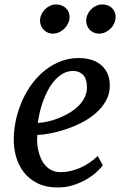

<svg xmlns="http://www.w3.org/2000/svg" viewBox="-20 -827 554 857"><path d="M421.4 -676.8Q409.7 -676.8 399.2 -681.4Q388.7 -686 381.1 -693.6Q373.5 -701.2 369.1 -711.7Q364.7 -722.2 364.7 -733.9Q364.7 -748.5 370.6 -761.7Q376.5 -774.9 386.2 -784.9Q396 -794.9 408.9 -801Q421.9 -807.1 436 -807.1Q463.9 -807.1 480 -791Q496.1 -774.9 496.1 -752.4Q496.1 -737.8 490.2 -724.1Q484.4 -710.4 474.1 -700Q463.9 -689.5 450.2 -683.1Q436.5 -676.8 421.4 -676.8ZM215.3 -676.8Q203.6 -676.8 193.4 -681.4Q183.1 -686 175.5 -693.6Q168 -701.2 163.3 -711.7Q158.7 -722.2 158.7 -733.9Q158.7 -748.5 164.6 -761.7Q170.4 -774.9 180.4 -784.9Q190.4 -794.9 203.1 -801Q215.8 -807.1 230 -807.1Q243.7 -807.1 254.9 -802.7Q266.1 -798.3 273.9 -791Q281.7 -783.7 286.1 -773.7Q290.5 -763.7 290.5 -752.4Q290.5 -737.8 284.4 -724.1Q278.3 -710.4 268.1 -700Q257.8 -689.5 244.1 -683.1Q230.5 -676.8 215.3 -676.8ZM41.5 -210Q42.5 -256.3 53.2 -300.8Q64 -345.2 82.5 -385Q101.1 -424.8 127 -458.3Q152.8 -491.7 184.6 -516.1Q216.3 -540.5 253.2 -554.2Q290 -567.9 330.6 -567.9Q366.2 -567.9 392.3 -558.6Q418.5 -549.3 435.8 -532.7Q453.1 -516.1 461.7 -493.9Q470.2 -471.7 470.2 -445.8Q470.2 -407.7 452.9 -377Q435.5 -346.2 407.5 -321.8Q379.4 -297.4 343.8 -279.3Q308.1 -261.2 272.2 -249.5Q236.3 -237.8 203.1 -231.4Q169.9 -225.1 146.5 -224.6Q145 -209 146 -190.4Q147 -171.9 151.4 -153.3Q155.8 -134.8 163.6 -117.7Q171.4 -100.6 183.6 -87.4Q195.8 -74.2 212.4 -66.4Q229 -58.6 251 -58.6Q288.6 -58.6 331.5 -75.2Q374.5 -91.8 416 -130.4L439 -89.4Q428.7 -74.7 409.4 -57.6Q390.1 -40.5 364 -25.4Q337.9 -10.3 305.7 -0.2Q273.4 9.8 237.8 9.8Q185.5 9.8 147.9 -8.8Q110.4 -27.3 86.4 -58.1Q62.5 -88.9 51.5 -128.4Q40.5 -168 41.5 -210ZM148.9 -278.3Q168.5 -279.3 192.4 -284.4Q216.3 -289.6 240.5 -299.1Q264.6 -308.6 287.8 -322Q311 -335.4 328.9 -352.8Q346.7 -370.1 357.4 -391.4Q368.2 -412.6 368.2 -437.5Q367.7 -475.6 350.8 -492.9Q334 -510.3 307.1 -510.3Q282.2 -510.3 261.7 -498.8Q241.2 -487.3 224.4 -468.5Q207.5 -449.7 194.6 -425.3Q181.6 -400.9 172.1 -375Q162.6 -349.1 157 -324Q151.4 -298.8 148.9 -278.3Z"/></svg>

Font: Merriweather
Style: Italic
Weight: 400
Italic angle: -7°
Designer: Eben Sorkin ( eben@eyebytes.com )
Foundry: Eben Sorkin ( eben@eyebytes.com )
Version: Version 1.005; ttfautohint (v0.97) -l 13 -r 13 -G 200 -x 24 